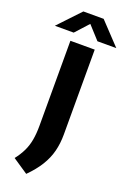

<svg xmlns="http://www.w3.org/2000/svg" viewBox="-261 -1014 837 1254"><g transform="rotate(20 157.5 -387.0)"><path d="M99 175.5 -7.5 104Q22 66 39.8 29Q57.5 -8 65.2 -51Q73 -94 73 -149V-740H242V-149.5Q242 -87.5 228.2 -33.5Q214.5 20.5 183 71.8Q151.5 123 99 175.5ZM-56 -797.5 87 -949H228L371 -797.5H240L143.5 -903.5H171.5L75 -797.5Z"/></g></svg>

Font: Encode Sans SemiExpanded
Style: Bold
Weight: 700
Width: 6
Designer: Multiple Designers
Foundry: Impallari Type
Version: Version 3.002